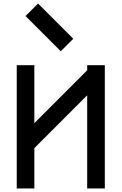

<svg xmlns="http://www.w3.org/2000/svg" viewBox="-20 -1070 690 1090"><path d="M175 0H75V-700H175V-371L475 -671V-700H575V0H475V-529L175 -229ZM325 -779 125 -979 196 -1050 396 -850Z"/></svg>

Font: Monoikos Medium
Style: Regular
Weight: 500
Designer: Brian Krent
Version: Version 0.088